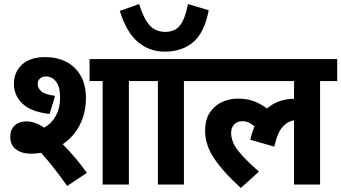

<svg xmlns="http://www.w3.org/2000/svg" viewBox="-20 -915 1692 952"><path d="M129 -153Q89 -153 60 -174Q31 -195 31 -238Q31 -272 52.5 -292.5Q74 -313 111 -313Q132 -313 154 -305.5Q176 -298 199 -282Q235 -302 256.5 -340.5Q278 -379 278 -431Q278 -484 258 -510Q238 -536 208 -536Q190 -536 178.5 -526Q167 -516 167 -498Q167 -478 185 -462Q203 -446 253 -440L226 -350Q135 -360 92 -400.5Q49 -441 49 -500Q49 -557 89 -594.5Q129 -632 206 -632Q261 -632 306.5 -609.5Q352 -587 379 -541.5Q406 -496 406 -428Q406 -355 375.5 -295.5Q345 -236 291 -200Q323 -168 354 -131Q385 -94 411 -58L313 7Q242 -93 184 -157Q157 -153 129 -153ZM619 -513V0H489V-513H424V-622H704V-513Z M892 -513V0H763V-513H691V-622H978V-513ZM1015 -864Q993 -752 937.5 -705.5Q882 -659 797 -659Q720 -659 663.5 -707Q607 -755 574 -861L670 -895Q692 -822 722 -789.5Q752 -757 799 -757Q850 -757 874.5 -791.5Q899 -826 912 -895Z M964 -513V-622H1652V-513H1567V0H1438V-318Q1411 -316 1384 -289Q1357 -262 1340 -188L1221 -222Q1229 -258 1242 -288Q1229 -300 1214.5 -307Q1200 -314 1182 -314Q1155 -314 1140.5 -297.5Q1126 -281 1126 -257Q1126 -213 1158.5 -170.5Q1191 -128 1264 -64L1174 17Q1086 -63 1041.5 -130Q997 -197 997 -265Q997 -324 1022 -359.5Q1047 -395 1084 -410.5Q1121 -426 1158 -426Q1203 -426 1236.5 -414Q1270 -402 1304 -377Q1359 -425 1438 -425V-513Z"/></svg>

Font: Noto Sans SemiCondensed
Style: Bold Italic
Weight: 700
Width: 4
Italic angle: -12°
Designer: Monotype Design Team
Foundry: Monotype Imaging Inc.
Version: Version 2.013; ttfautohint (v1.8.4.7-5d5b)